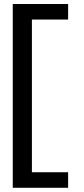

<svg xmlns="http://www.w3.org/2000/svg" viewBox="-20 -740 407 933"><path d="M42 172.5H311V97H135V-645H311V-720.5H42Z"/></svg>

Font: Anybody Expanded
Style: Regular
Weight: 400
Width: 7
Version: Version 1.113;gftools[0.9.25]